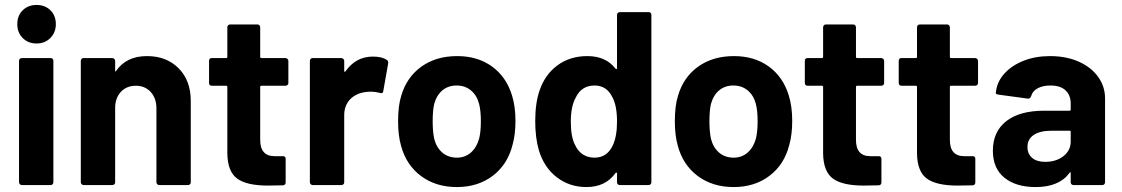

<svg xmlns="http://www.w3.org/2000/svg" viewBox="-20 -749 4540 777"><path d="M57 -12V-503Q57 -508 60.5 -511Q64 -514 69 -514H185Q190 -514 193 -511Q196 -508 196 -503V-12Q196 -7 193 -3.5Q190 0 185 0H69Q64 0 60.5 -3.5Q57 -7 57 -12ZM128 -729Q162 -729 184 -707.5Q206 -686 206 -651Q206 -618 184 -595.5Q162 -573 128 -573Q94 -573 72 -595Q50 -617 50 -651Q50 -686 72 -707.5Q94 -729 128 -729Z M307 -11V-502Q307 -507 310 -510.5Q313 -514 318 -514H434Q439 -514 442.5 -510.5Q446 -507 446 -502V-464Q446 -460 447.5 -459.5Q449 -459 450 -462Q491 -522 575 -522Q654 -522 703 -472.5Q752 -423 752 -341V-11Q752 -6 748.5 -3Q745 0 740 0H624Q620 0 616.5 -3.5Q613 -7 613 -11V-311Q613 -351 590 -376.5Q567 -402 530 -402Q492 -402 469 -377Q446 -352 446 -312V-11Q446 -6 442.5 -3Q439 0 434 0H318Q314 0 310.5 -3.5Q307 -7 307 -11Z M900 -128V-397Q900 -402 895 -402H837Q832 -402 829 -405Q826 -408 826 -413V-502Q826 -514 837 -514H895Q900 -514 900 -519V-638Q900 -643 903 -646.5Q906 -650 911 -650H1022Q1027 -650 1030 -646.5Q1033 -643 1033 -638V-519Q1033 -514 1038 -514H1135Q1140 -514 1143.5 -510.5Q1147 -507 1147 -502V-413Q1147 -408 1143.5 -405Q1140 -402 1135 -402H1038Q1033 -402 1033 -397V-183Q1033 -117 1091 -117H1125Q1136 -117 1136 -106V-11Q1136 0 1125 1Q1100 2 1064 2Q978 2 939.5 -26.5Q901 -55 900 -128Z M1234 -11V-502Q1234 -507 1237 -510.5Q1240 -514 1245 -514H1361Q1366 -514 1369.5 -510.5Q1373 -507 1373 -502V-462Q1373 -459 1374.5 -458.5Q1376 -458 1378 -460Q1420 -520 1489 -520Q1525 -520 1545 -507Q1552 -503 1551 -493L1531 -380Q1530 -369 1518 -373Q1498 -378 1482 -378Q1439 -378 1411 -359Q1393 -347 1383 -327.5Q1373 -308 1373 -284V-11Q1373 -6 1369.5 -3Q1366 0 1361 0H1245Q1241 0 1237.5 -3.5Q1234 -7 1234 -11Z M1603 -159Q1591 -201 1591 -258Q1591 -322 1604 -362Q1626 -437 1685.5 -479.5Q1745 -522 1830 -522Q1913 -522 1971 -480Q2029 -438 2052 -363Q2066 -318 2066 -260Q2066 -204 2054 -162Q2034 -83 1974 -37.5Q1914 8 1829 8Q1744 8 1684 -36.5Q1624 -81 1603 -159ZM1737 -188Q1746 -152 1770 -131.5Q1794 -111 1829 -111Q1862 -111 1885.5 -131.5Q1909 -152 1919 -188Q1926 -216 1926 -258Q1926 -300 1919 -328Q1910 -363 1886 -383Q1862 -403 1828 -403Q1794 -403 1770.5 -383.5Q1747 -364 1737 -328Q1731 -301 1731 -258Q1731 -217 1737 -188Z M2161 -140Q2146 -191 2146 -259Q2146 -333 2164 -384Q2186 -448 2236.5 -485Q2287 -522 2357 -522Q2432 -522 2471 -471Q2473 -469 2475 -469.5Q2477 -470 2477 -473V-689Q2477 -694 2480.5 -697Q2484 -700 2489 -700H2605Q2610 -700 2613 -697Q2616 -694 2616 -689V-11Q2616 -7 2613 -3.5Q2610 0 2605 0H2489Q2484 0 2480.5 -3Q2477 -6 2477 -11V-47Q2477 -53 2471 -49Q2431 8 2353 8Q2285 8 2233.5 -31.5Q2182 -71 2161 -140ZM2308 -161Q2319 -137 2339 -124Q2359 -111 2386 -111Q2437 -111 2460 -161Q2477 -197 2477 -257Q2477 -322 2458 -356Q2447 -379 2429 -391Q2411 -403 2386 -403Q2360 -403 2341 -391Q2322 -379 2311 -356Q2290 -320 2290 -257Q2290 -193 2308 -161Z M2723 -159Q2711 -201 2711 -258Q2711 -322 2724 -362Q2746 -437 2805.5 -479.5Q2865 -522 2950 -522Q3033 -522 3091 -480Q3149 -438 3172 -363Q3186 -318 3186 -260Q3186 -204 3174 -162Q3154 -83 3094 -37.5Q3034 8 2949 8Q2864 8 2804 -36.5Q2744 -81 2723 -159ZM2857 -188Q2866 -152 2890 -131.5Q2914 -111 2949 -111Q2982 -111 3005.5 -131.5Q3029 -152 3039 -188Q3046 -216 3046 -258Q3046 -300 3039 -328Q3030 -363 3006 -383Q2982 -403 2948 -403Q2914 -403 2890.5 -383.5Q2867 -364 2857 -328Q2851 -301 2851 -258Q2851 -217 2857 -188Z M3311 -128V-397Q3311 -402 3306 -402H3248Q3243 -402 3240 -405Q3237 -408 3237 -413V-502Q3237 -514 3248 -514H3306Q3311 -514 3311 -519V-638Q3311 -643 3314 -646.5Q3317 -650 3322 -650H3433Q3438 -650 3441 -646.5Q3444 -643 3444 -638V-519Q3444 -514 3449 -514H3546Q3551 -514 3554.5 -510.5Q3558 -507 3558 -502V-413Q3558 -408 3554.5 -405Q3551 -402 3546 -402H3449Q3444 -402 3444 -397V-183Q3444 -117 3502 -117H3536Q3547 -117 3547 -106V-11Q3547 0 3536 1Q3511 2 3475 2Q3389 2 3350.5 -26.5Q3312 -55 3311 -128Z M3691 -128V-397Q3691 -402 3686 -402H3628Q3623 -402 3620 -405Q3617 -408 3617 -413V-502Q3617 -514 3628 -514H3686Q3691 -514 3691 -519V-638Q3691 -643 3694 -646.5Q3697 -650 3702 -650H3813Q3818 -650 3821 -646.5Q3824 -643 3824 -638V-519Q3824 -514 3829 -514H3926Q3931 -514 3934.5 -510.5Q3938 -507 3938 -502V-413Q3938 -408 3934.5 -405Q3931 -402 3926 -402H3829Q3824 -402 3824 -397V-183Q3824 -117 3882 -117H3916Q3927 -117 3927 -106V-11Q3927 0 3916 1Q3891 2 3855 2Q3769 2 3730.5 -26.5Q3692 -55 3691 -128Z M3998 -139Q3998 -216 4052 -258.5Q4106 -301 4206 -301H4309Q4313 -301 4313 -305V-330Q4313 -364 4292 -383.5Q4271 -403 4231 -403Q4200 -403 4179 -391.5Q4158 -380 4153 -360Q4148 -348 4139 -350L4021 -366Q4008 -368 4010 -374Q4014 -417 4044 -450.5Q4074 -484 4122 -503Q4170 -522 4229 -522Q4295 -522 4345.5 -499.5Q4396 -477 4424 -438Q4452 -399 4452 -351V-11Q4452 -7 4449 -3.5Q4446 0 4441 0H4325Q4320 0 4316.5 -3Q4313 -6 4313 -11V-48Q4313 -52 4311 -52.5Q4309 -53 4308 -49Q4266 8 4171 8Q4091 8 4044.5 -30Q3998 -68 3998 -139ZM4210 -94Q4254 -94 4283.5 -117Q4313 -140 4313 -176V-216Q4313 -220 4309 -220H4236Q4189 -220 4163.5 -203Q4138 -186 4138 -154Q4138 -126 4157 -110Q4176 -94 4210 -94Z"/></svg>

Font: Barlow GEO Bold
Style: Regular
Weight: 700
Designer: Jeremy Tribby
Foundry: Tribby Type
Version: Version 1.408